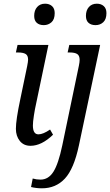

<svg xmlns="http://www.w3.org/2000/svg" viewBox="-20 -779 596 1039"><path d="M165 -693Q165 -723 181 -741Q197 -759 224 -759Q247 -759 261.5 -746Q276 -733 276 -708Q276 -674 258.5 -658.5Q241 -643 217 -643Q193 -643 179 -655.5Q165 -668 165 -693ZM66 -82Q66 -130 90 -243L127 -421Q132 -446 132 -456Q132 -479 118.5 -487Q105 -495 78 -495H66L75 -536H242L175 -216Q169 -190 163.5 -154.5Q158 -119 158 -100Q158 -52 188 -52Q213 -52 251 -78L267 -50Q205 10 145 10Q108 10 87 -16.5Q66 -43 66 -82ZM445 -693Q445 -723 461 -741Q477 -759 504 -759Q527 -759 541.5 -746Q556 -733 556 -708Q556 -675 539 -659Q522 -643 497 -643Q473 -643 459 -655.5Q445 -668 445 -693ZM148 233 157 187Q177 193 199 193Q242 193 269 150.5Q296 108 317 8L407 -424Q411 -443 411 -455Q411 -478 398 -486.5Q385 -495 358 -495H346L355 -536H522L407 8Q380 135 331 187.5Q282 240 207 240Q176 240 148 233Z"/></svg>

Font: Noto Serif Narrow
Style: Italic
Weight: 400
Width: 4
Italic angle: -12°
Designer: Monotype Design Team
Foundry: Monotype Imaging Inc.
Version: Version 1.001